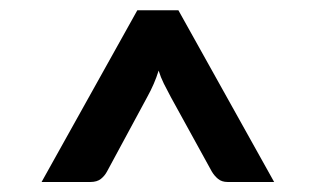

<svg xmlns="http://www.w3.org/2000/svg" viewBox="-20 -743 620 374"><path d="M514 -388.5H423.5Q412 -388.5 404.8 -394.5Q397.5 -400.5 392.5 -409L313 -553.5Q305.5 -567.5 299.2 -580Q293 -592.5 289 -605.5Q285 -592.5 279.5 -579.8Q274 -567 266.5 -553.5L188.5 -409Q184 -400.5 176.5 -394.5Q169 -388.5 156 -388.5H61L247.5 -723H327.5Z"/></svg>

Font: Lato TR
Style: Bold
Weight: 700
Designer: Lukasz Dziedzic
Foundry: tyPoland Lukasz Dziedzic
Version: Version 1.104 2013